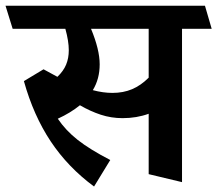

<svg xmlns="http://www.w3.org/2000/svg" viewBox="-45 -600 773 683"><path d="M708 -497.6H602.5V47.9L483.9 19.5V-195.3Q440.9 -179.7 391.1 -179.7Q350.6 -179.7 313.5 -191.9Q276.4 -204.1 239.3 -225.6Q205.6 -198.2 160.6 -177.7Q188.5 -136.2 231.2 -102.5Q273.9 -68.8 347.2 -30.8L289.6 63.5Q196.8 -4.9 135.5 -96.9Q74.2 -189 40 -311.5L109.9 -353.5L159.2 -326.7Q180.7 -347.2 190.2 -370.1Q199.7 -393.1 199.7 -421.4Q199.7 -453.6 187.5 -497.6H0L-25.4 -579.6H684.1ZM483.9 -497.6H278.8Q309.6 -423.3 309.6 -371.1Q309.6 -319.3 285.2 -279.3Q321.8 -269.5 355 -269.5Q393.6 -269.5 424.8 -282.7Q456.1 -295.9 483.9 -323.7Z"/></svg>

Font: Vesper Libre
Style: Bold
Weight: 700
Designer: Robert Keller & Kimya Gandhi
Foundry: Mota Italic
Version: Version 1.058